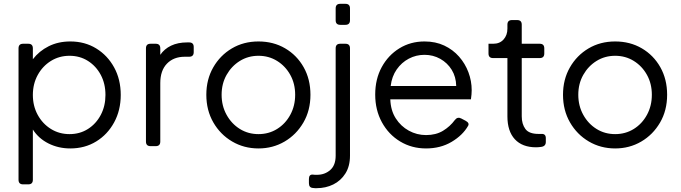

<svg xmlns="http://www.w3.org/2000/svg" viewBox="-20 -765 3567 1005"><path d="M101 200Q77 200 77 176V-512Q77 -536 101 -536H128Q152 -536 152 -512V-455Q185 -498 235 -523Q285 -548 348 -548Q424 -548 483.5 -511.5Q543 -475 577.5 -412Q612 -349 612 -268Q612 -188 577.5 -124.5Q543 -61 483.5 -24.5Q424 12 348 12Q286 12 234 -14Q182 -40 152 -87V176Q152 200 128 200ZM344 -63Q398 -63 440.5 -90Q483 -117 507.5 -163.5Q532 -210 532 -268Q532 -327 507.5 -373Q483 -419 440.5 -446Q398 -473 344 -473Q290 -473 246.5 -446Q203 -419 177.5 -372.5Q152 -326 152 -268Q152 -210 177.5 -163.5Q203 -117 246.5 -90Q290 -63 344 -63Z M768 0Q744 0 744 -24V-512Q744 -536 768 -536H795Q819 -536 819 -512V-478Q840 -509 875.5 -526Q911 -543 960 -543H970Q994 -543 994 -519V-492Q994 -468 970 -468H947Q889 -468 854 -432Q819 -396 819 -330V-24Q819 0 795 0Z M1333 12Q1257 12 1195 -24.5Q1133 -61 1096.5 -124.5Q1060 -188 1060 -269Q1060 -349 1096 -412Q1132 -475 1193.5 -511.5Q1255 -548 1333 -548Q1411 -548 1472.5 -512Q1534 -476 1569.5 -413Q1605 -350 1605 -269Q1605 -187 1568 -123.5Q1531 -60 1469.5 -24Q1408 12 1333 12ZM1333 -63Q1387 -63 1430.5 -90Q1474 -117 1499.5 -164Q1525 -211 1525 -269Q1525 -327 1499.5 -373Q1474 -419 1430.5 -446Q1387 -473 1333 -473Q1279 -473 1235.5 -446Q1192 -419 1166 -373Q1140 -327 1140 -269Q1140 -211 1166 -164Q1192 -117 1235.5 -90Q1279 -63 1333 -63Z M1761 -635Q1737 -635 1737 -659V-721Q1737 -745 1761 -745H1788Q1812 -745 1812 -721V-659Q1812 -635 1788 -635ZM1637 220Q1634 220 1629 220Q1624 220 1619 219Q1597 218 1597 194V172Q1597 147 1618 149Q1623 150 1628.5 150Q1634 150 1639 150Q1680 150 1708.5 125Q1737 100 1737 50V-512Q1737 -536 1761 -536H1788Q1812 -536 1812 -512V50Q1812 105 1788 143Q1764 181 1724.5 200.5Q1685 220 1637 220Z M2210 12Q2135 12 2074.5 -24.5Q2014 -61 1979 -125Q1944 -189 1944 -270Q1944 -351 1978 -413.5Q2012 -476 2070.5 -512Q2129 -548 2202 -548Q2260 -548 2305.5 -526.5Q2351 -505 2383 -468.5Q2415 -432 2432 -386.5Q2449 -341 2449 -293Q2449 -283 2448 -270.5Q2447 -258 2445 -245H2023Q2025 -187 2051.5 -145.5Q2078 -104 2120 -81Q2162 -58 2210 -58Q2262 -58 2299 -80.5Q2336 -103 2361 -137Q2375 -155 2394 -145L2417 -133Q2439 -121 2430 -106Q2402 -57 2344 -22.5Q2286 12 2210 12ZM2202 -478Q2158 -478 2120 -458Q2082 -438 2056.5 -401.5Q2031 -365 2025 -315H2368Q2367 -363 2344.5 -399.5Q2322 -436 2284.5 -457Q2247 -478 2202 -478Z M2786 6Q2714 6 2675 -36Q2636 -78 2636 -156V-461H2561Q2537 -461 2537 -485V-536H2562Q2596 -536 2616 -558.5Q2636 -581 2636 -615V-636Q2636 -660 2660 -660H2687Q2711 -660 2711 -636V-536H2805Q2829 -536 2829 -512V-485Q2829 -461 2805 -461H2711V-156Q2711 -116 2730 -90Q2749 -64 2799 -64H2812Q2837 -66 2837 -42V-22Q2837 1 2812 4Q2805 5 2798 5.5Q2791 6 2786 6Z M3200 12Q3124 12 3062 -24.5Q3000 -61 2963.5 -124.5Q2927 -188 2927 -269Q2927 -349 2963 -412Q2999 -475 3060.5 -511.5Q3122 -548 3200 -548Q3278 -548 3339.5 -512Q3401 -476 3436.5 -413Q3472 -350 3472 -269Q3472 -187 3435 -123.5Q3398 -60 3336.5 -24Q3275 12 3200 12ZM3200 -63Q3254 -63 3297.5 -90Q3341 -117 3366.5 -164Q3392 -211 3392 -269Q3392 -327 3366.5 -373Q3341 -419 3297.5 -446Q3254 -473 3200 -473Q3146 -473 3102.5 -446Q3059 -419 3033 -373Q3007 -327 3007 -269Q3007 -211 3033 -164Q3059 -117 3102.5 -90Q3146 -63 3200 -63Z"/></svg>

Font: Pitagon Sans Text
Style: Regular
Weight: 400
Designer: Travis Tran
Foundry: Pitagon
Version: Version 1.001; ttfautohint (v1.8.4.7-5d5b);gftools[0.9.26]